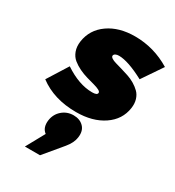

<svg xmlns="http://www.w3.org/2000/svg" viewBox="-210 -680 1044 1144"><g transform="rotate(30 312.5 -108.5)"><path d="M43.9 -67.9 131.8 -208Q232.9 -140.1 324.2 -140.1Q358.4 -140.1 359.9 -155.8Q361.3 -165 346.9 -172.6Q332.5 -180.2 309.1 -186.5Q285.6 -192.9 257.1 -200.9Q228.5 -209 200.9 -222.2Q173.3 -235.4 151.4 -253.2Q129.4 -271 118.4 -300.8Q107.4 -330.6 112.8 -368.2Q125.5 -454.6 198.5 -505.9Q271.5 -557.1 380.9 -557.1Q511.2 -557.1 625 -487.8L530.8 -349.1Q418 -409.2 355 -409.2Q340.8 -409.2 331.5 -404.3Q322.3 -399.4 320.8 -391.1Q319.8 -382.3 330.8 -374.8Q341.8 -367.2 361.1 -361.8Q380.4 -356.4 405 -349.1Q429.7 -341.8 455.1 -333.5Q480.5 -325.2 503.9 -311.3Q527.3 -297.4 544.9 -280Q562.5 -262.7 570.8 -235.8Q579.1 -209 574.2 -175.8Q562 -91.3 487.5 -40.8Q413.1 9.8 299.8 9.8Q147.5 9.8 43.9 -67.9ZM139.2 339.8 209 212.9Q175.3 187.5 182.1 134.8Q188.5 89.8 221.2 61.5Q253.9 33.2 298.8 33.2Q341.8 33.2 367.9 59.8Q394 86.4 387.2 133.8Q382.3 172.9 348.1 213.9L243.2 339.8Z"/></g></svg>

Font: Trueno Black
Style: Italic
Weight: 900
Designer: Julieta Ulanovsky
Foundry: Julieta Ulanovsky
Version: Version 3.001b | FøM Fix